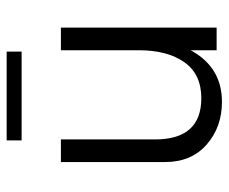

<svg xmlns="http://www.w3.org/2000/svg" viewBox="-75 -596 687 577"><g transform="rotate(-90 268.5 -307.5)"><path d="M402 -631V-586H135V-631ZM406 -468H474V0H406V-78Q355 16 251 16Q175 16 122.5 -30Q70 -76 70 -155V-468H138V-185Q138 -46 262 -46Q334 -46 370 -97Q406 -148 406 -234Z"/></g></svg>

Font: Didact Gothic
Style: Regular
Weight: 400
Designer: Daniel Johnson
Foundry: Daniel Johnson
Version: Version 2.101;PS 002.101;hotconv 1.0.88;makeotf.lib2.5.64775